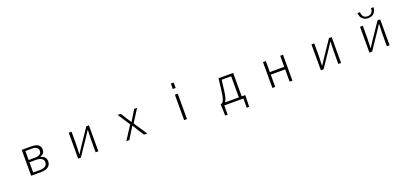

<svg xmlns="http://www.w3.org/2000/svg" viewBox="46 -2163 7907 3717"><g transform="rotate(-20 4000.0 -304.5)"><path d="M323.2 0V-533.2H518.6Q707 -533.2 707 -401.4Q707 -312.5 617.2 -285.2V-281.2Q665 -270.5 697.3 -238.8Q729.5 -207 729.5 -152.3Q729.5 -77.1 674.8 -38.6Q620.1 0 524.4 0ZM381.8 -302.7H500Q646.5 -302.7 646.5 -396.5Q646.5 -488.3 508.8 -488.3H381.8ZM381.8 -45.9H514.6Q670.9 -45.9 670.9 -155.3Q670.9 -204.1 628.9 -230.5Q586.9 -256.8 506.8 -256.8H381.8Z M1292 0V-533.2H1349.6V-276.4Q1349.6 -242.2 1342.8 -76.2H1347.7L1422.9 -192.4L1653.3 -533.2H1708V0H1651.4V-255.9Q1651.4 -291 1658.2 -457H1653.3Q1599.6 -374 1578.1 -341.8L1347.7 0Z M2284.2 0 2464.8 -279.3 2299.8 -533.2H2363.3L2445.3 -402.3Q2452.1 -390.6 2502.9 -314.5H2506.8L2559.6 -402.3L2638.7 -533.2H2699.2L2534.2 -273.4L2714.8 0H2649.4L2558.6 -140.6Q2534.2 -186.5 2497.1 -238.3H2492.2Q2484.4 -226.6 2464.4 -192.9Q2444.3 -159.2 2432.6 -140.6L2346.7 0Z M3474.6 -639.6V-751H3533.2V-639.6ZM3474.6 1V-522.5H3533.2V1Z M4423.8 -484.4 4399.4 -277.3Q4381.8 -109.4 4335.9 -49.8H4620.1V-484.4ZM4678.7 -49.8H4752V-14.6L4746.1 190.4H4695.3V0H4301.8V190.4H4251L4245.1 -14.6V-49.8H4266.6Q4293.9 -63.5 4312.5 -111.8Q4331.1 -160.2 4347.7 -286.1L4377.9 -533.2H4678.7Z M5293 0V-533.2H5351.6V-305.7H5648.4V-533.2H5706.1V0H5648.4V-252.9H5351.6V0Z M6292 0V-533.2H6349.6V-276.4Q6349.6 -242.2 6342.8 -76.2H6347.7L6422.9 -192.4L6653.3 -533.2H6708V0H6651.4V-255.9Q6651.4 -291 6658.2 -457H6653.3Q6599.6 -374 6578.1 -341.8L6347.7 0Z M7292 0V-533.2H7349.6V-276.4Q7349.6 -242.2 7342.8 -76.2H7347.7L7422.9 -192.4L7653.3 -533.2H7708V0H7651.4V-255.9Q7651.4 -291 7658.2 -457H7653.3Q7599.6 -374 7578.1 -341.8L7347.7 0ZM7502 -634.8Q7444.3 -634.8 7406.2 -661.1Q7368.2 -687.5 7353.5 -722.2Q7338.9 -756.8 7335.9 -798.8H7388.7Q7392.6 -673.8 7502 -673.8Q7560.5 -673.8 7587.4 -709Q7614.3 -744.1 7616.2 -798.8H7668Q7663.1 -731.4 7624.5 -683.1Q7585.9 -634.8 7502 -634.8Z"/></g></svg>

Font: GenEi Gothic M Light
Style: Regular
Weight: 300
Designer: o_tamon (Modified); [Source Han Sans]
Ryoko NISHIZUKA  (kana & ideographs); Paul D. Hunt (Latin, Greek & Cyrillic); Wenl
Version: Version 1.1a;Original Version 1.004